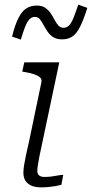

<svg xmlns="http://www.w3.org/2000/svg" viewBox="-20 -806 397 829"><path d="M248 -636Q225 -636 210 -645.5Q195 -655 185 -670Q175 -685 167.5 -699Q160 -713 152 -723Q144 -733 130 -733Q117 -733 107 -722.5Q97 -712 88.5 -690.5Q80 -669 70 -635L32 -648Q45 -700 60 -729Q75 -758 94 -770Q113 -782 139 -782Q161 -782 175 -772.5Q189 -763 198.5 -749Q208 -735 215.5 -720.5Q223 -706 232 -696Q241 -686 254 -686Q269 -686 279 -697Q289 -708 298 -730.5Q307 -753 318 -786L357 -772Q341 -721 326 -691Q311 -661 292.5 -648.5Q274 -636 248 -636ZM158 3Q135 3 118 -3.5Q101 -10 91 -24Q81 -38 81 -60Q81 -74 84 -93Q87 -112 92.5 -137.5Q98 -163 106 -198L159 -452Q161 -464 153 -471.5Q145 -479 128.5 -485Q112 -491 86 -495L76 -497L85 -537H236L161 -182Q154 -152 150 -130Q146 -108 143.5 -93Q141 -78 141 -69Q141 -55 149 -48.5Q157 -42 172 -42Q188 -42 202.5 -44Q217 -46 230.5 -48.5Q244 -51 253 -51L245 -8Q234 -5 219.5 -2.5Q205 0 189.5 1.5Q174 3 158 3Z"/></svg>

Font: Roboto Serif ExtraLight
Style: Italic
Weight: 250
Italic angle: -10°
Designer: Greg Gazdowicz
Foundry: Commercial Type
Version: Version 1.008